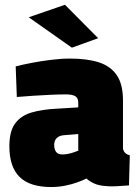

<svg xmlns="http://www.w3.org/2000/svg" viewBox="-20 -756 576 789"><path d="M190.1 12.6Q102.8 12.6 60.6 -28.8Q18.5 -70.2 18.5 -154.8Q18.5 -216.7 42.3 -248.8Q66 -280.9 109.7 -293.7Q153.4 -306.5 214 -309.4L301.6 -314.7V-333.5Q301.6 -353.9 288.8 -361Q275.9 -368.1 251.4 -368.1Q223 -368.1 185.7 -366.4Q148.4 -364.6 112 -362.2Q75.6 -359.9 49.1 -357.4L44.5 -483Q70.8 -490.1 108.9 -497.4Q147 -504.8 188.9 -510Q230.8 -515.3 268.5 -515.3Q338 -515.3 386.3 -499.8Q434.6 -484.2 460 -446.9Q485.4 -409.6 485.4 -342.9V-144.9Q487.9 -133.9 494.8 -127.3Q501.7 -120.7 513.4 -117.8L510 5.9Q483.6 8.1 456.8 9.4Q429.9 10.8 414.1 8.5Q385.3 6.7 365.7 -2.6Q346.1 -11.9 335.4 -22.4Q321.5 -15.4 298.4 -6.9Q275.2 1.6 247.2 7.1Q219.2 12.6 190.1 12.6ZM236.8 -121.3Q248.4 -121.3 260.3 -123.8Q272.2 -126.3 283.4 -130.1Q294.6 -133.8 301.6 -136.8V-205.1L242.1 -200.4Q223.9 -198.9 213.3 -188.8Q202.7 -178.6 202.7 -159.9Q202.7 -142.7 210.4 -132Q218.1 -121.3 236.8 -121.3ZM275.4 -560.1 98 -685 247 -736.4 383.4 -599Z"/></svg>

Font: Titillium Web SemiBold
Style: Regular
Weight: 600
Designer: Mohamed Gaber, Accademia di Belle Arti di Urbino
Foundry: Kief Type Foundry, Accademia di Belle Arti di Urbino
Version: Version 3.000; ttfautohint (v1.8.4)